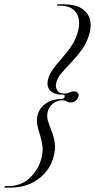

<svg xmlns="http://www.w3.org/2000/svg" viewBox="-70 -732 434 876"><path d="M225 -290.5Q227.5 -300 215.5 -300Q188 -300 171.8 -309Q155.5 -318 149.8 -333.5Q144 -349 149 -369Q155 -394 172.5 -417.5Q190 -441 211.8 -465.8Q233.5 -490.5 253.2 -518.5Q273 -546.5 283.5 -580.5Q294.5 -615.5 289.5 -644Q284.5 -672.5 263.5 -689.2Q242.5 -706 206.5 -706H192Q190.5 -706 190 -706.8Q189.5 -707.5 190 -709.5Q190.5 -711 191.8 -711.8Q193 -712.5 194.5 -712.5H219.5Q269.5 -712.5 300 -694.8Q330.5 -677 339.8 -645.2Q349 -613.5 336.5 -572.5Q324.5 -534 302 -503.5Q279.5 -473 255.2 -447.5Q231 -422 211.8 -399.8Q192.5 -377.5 187 -355.5Q181.5 -334.5 191 -319.8Q200.5 -305 224.5 -305Q232.5 -305 239.8 -307.5Q247 -310 253.5 -312.5Q260 -315 267 -315Q280 -315 285.5 -307.5Q291 -300 287.5 -290Q284.5 -279.5 274.8 -272Q265 -264.5 252 -264.5Q245 -264.5 239.5 -267Q234 -269.5 228.2 -272Q222.5 -274.5 215 -274.5Q190.5 -274.5 172.8 -260.2Q155 -246 148.5 -225.5Q142 -202.5 148.8 -180.5Q155.5 -158.5 165.5 -133.8Q175.5 -109 180 -79.2Q184.5 -49.5 173 -11Q161 28.5 133.8 59Q106.5 89.5 66.8 106.8Q27 124 -22.5 124H-47Q-49 124 -50 123.2Q-51 122.5 -50 120.5Q-49.5 118.5 -48 117.8Q-46.5 117 -44.5 117H-30.5Q24 117 63 82.2Q102 47.5 117 -3Q127 -37 123.8 -64.5Q120.5 -92 112.5 -116.2Q104.5 -140.5 100 -163.8Q95.5 -187 103 -211.5Q111.5 -241.5 140.5 -261Q169.5 -280.5 210.5 -280.5Q216 -280.5 219.8 -283Q223.5 -285.5 225 -290.5Z"/></svg>

Font: Fraunces 120pt Light
Style: Italic
Weight: 300
Italic angle: -16°
Version: Version 1.000;[b76b70a41]